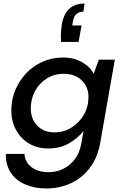

<svg xmlns="http://www.w3.org/2000/svg" viewBox="-20 -833 693 1085"><path d="M325 -596Q324 -611 324 -626Q324 -637 325 -654.5Q326 -672 329 -693Q349 -813 458 -813L451 -767Q401 -767 392 -711L388 -689H441L424 -596ZM241 232Q178 232 125.5 210.5Q73 189 43 146Q13 103 13 41Q13 39 13 37H118Q122 85 159 112.5Q196 140 255 140Q298 140 336.5 121.5Q375 103 403 66.5Q431 30 440 -26L452 -93Q422 -54 371.5 -24Q321 6 253 6Q191 6 144 -22Q97 -50 70.5 -99Q44 -148 44 -208Q44 -270 66.5 -324Q89 -378 128.5 -419.5Q168 -461 221.5 -484.5Q275 -508 337 -508Q398 -508 444 -481.5Q490 -455 509 -416L539 -496H629L546 -24Q531 59 487.5 116Q444 173 380.5 202.5Q317 232 241 232ZM288 -85Q341 -85 384.5 -112.5Q428 -140 454 -185Q480 -230 480 -285Q480 -343 441 -379.5Q402 -416 341 -416Q286 -416 243.5 -389Q201 -362 177.5 -317.5Q154 -273 154 -220Q154 -161 190.5 -123Q227 -85 288 -85Z"/></svg>

Font: Ultramarine Medium
Style: Italic
Weight: 500
Italic angle: -10°
Designer: Colophon Foundry, Jonny Pinhorn
Foundry: Colophon Foundry
Version: Version 1.200; ttfautohint (v1.8.3)